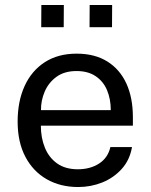

<svg xmlns="http://www.w3.org/2000/svg" viewBox="-20 -743 606 773"><path d="M295 10Q223 10 168 -21.5Q113 -53 82 -112Q51 -171 51 -253.5Q51 -335 79 -396.5Q107 -458 160.2 -492.5Q213.5 -527 288.5 -527Q361.5 -527 412 -495.5Q462.5 -464 488.8 -406.8Q515 -349.5 515 -271V-237H144.5Q144.5 -188 160.8 -148.2Q177 -108.5 210 -85Q243 -61.5 293.5 -61.5Q343 -61.5 378.8 -84.5Q414.5 -107.5 424.5 -151H511.5Q502.5 -98.5 469.8 -62.5Q437 -26.5 391.2 -8.2Q345.5 10 295 10ZM145 -299.5H426Q426 -344 411 -379.8Q396 -415.5 365.2 -436.2Q334.5 -457 288 -457Q239.5 -457 207.5 -433.8Q175.5 -410.5 160 -374.2Q144.5 -338 145 -299.5ZM340.5 -633.5 341 -723H431.5L431 -633.5ZM146 -633.5 146.5 -723H237L236.5 -633.5Z"/></svg>

Font: Public Sans Thin
Style: Regular
Weight: 400
Version: Version 2.001